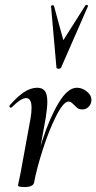

<svg xmlns="http://www.w3.org/2000/svg" viewBox="-20 -751 391 779"><path d="M292 -395Q313 -395 332 -380Q351 -365 351 -346Q351 -330 340.5 -318.5Q330 -307 314 -307Q303 -307 296 -311.5Q289 -316 281 -325Q276 -330 270.5 -334.5Q265 -339 258 -339Q238 -339 209 -282.5Q180 -226 154.5 -147Q129 -68 118 -9L108 -10Q124 -95 153 -184.5Q182 -274 218.5 -334.5Q255 -395 292 -395ZM53 1Q54 -5 59.5 -30Q65 -55 68 -74L104 -271Q108 -294 108 -313Q108 -353 86 -353Q65 -353 27 -315Q26 -314 24 -314Q21 -314 19 -317.5Q17 -321 19 -323Q51 -360 78 -377.5Q105 -395 131 -395Q152 -395 162 -382Q172 -369 172 -338Q172 -314 166 -276L118 -9Q116 -1 106 3.5Q96 8 79 8Q53 8 53 1ZM199 -727 237 -588 327 -730Q328 -731 330 -731Q333 -731 335.5 -729.5Q338 -728 337 -726L228 -477Q226 -472 217 -472Q214 -472 211.5 -473.5Q209 -475 209 -477L187 -726Q187 -729 193 -729.5Q199 -730 199 -727Z"/></svg>

Font: Cormorant Garamond Medium
Style: Italic
Weight: 500
Italic angle: -10°
Designer: Christian Thalmann (Catharsis Fonts)
Foundry: Catharsis Fonts
Version: Version 4.000